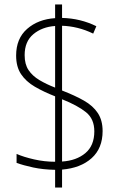

<svg xmlns="http://www.w3.org/2000/svg" viewBox="-20 -779 548 857"><path d="M226 -21Q172 -22 128 -31.5Q84 -41 54 -52V-92Q86 -78 132.5 -67.5Q179 -57 226 -57V-349Q175 -369 135.5 -392Q96 -415 74 -448Q52 -481 52 -531Q52 -607 101 -650Q150 -693 226 -698V-759H257V-699Q339 -697 410 -662L396 -629Q361 -646 326 -654.5Q291 -663 257 -664V-375Q314 -353 354.5 -330Q395 -307 416.5 -274.5Q438 -242 438 -194Q438 -117 389 -73Q340 -29 257 -22V58H226ZM226 -663Q168 -659 129 -626.5Q90 -594 90 -533Q90 -492 107.5 -466Q125 -440 156 -421.5Q187 -403 226 -388ZM257 -58Q321 -62 361 -95.5Q401 -129 401 -193Q401 -248 364 -278Q327 -308 257 -336Z"/></svg>

Font: Noto Sans Gujarati UI SemiCondensed ExtraLight
Style: Regular
Weight: 200
Width: 4
Designer: Jelle Bosma - Monotype Design Team, Universal Thirst
Foundry: Monotype Imaging Inc.
Version: Version 2.106; ttfautohint (v1.8.4.7-5d5b)